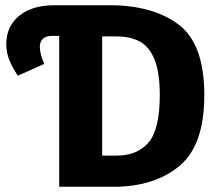

<svg xmlns="http://www.w3.org/2000/svg" viewBox="-20 -713 833 733"><path d="M760 -350Q760 -157 664 -78.5Q568 0 415 0H206V-576H178Q156 -576 144 -565Q132 -554 132 -534Q132 -508 149 -469L48 -424Q28 -454 16 -483Q4 -512 4 -544Q4 -613 53.5 -653Q103 -693 187 -693H399Q563 -693 661.5 -619.5Q760 -546 760 -350ZM590 -350Q590 -439 569 -488Q548 -537 512 -555.5Q476 -574 423 -574H370V-119H425Q505 -119 547.5 -169.5Q590 -220 590 -350Z"/></svg>

Font: FiraGOUPP
Style: Bold
Weight: 700
Designer: bBox Type
Foundry: bBox Type GmbH
Version: Version 1.001